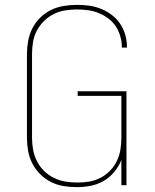

<svg xmlns="http://www.w3.org/2000/svg" viewBox="-20 -763 640 791"><path d="M296 8Q269 8 241.5 3.5Q214 -1 189.5 -13.5Q165 -26 145.5 -45.5Q126 -65 113.5 -89Q101 -113 96 -140.5Q91 -168 91 -195V-540Q91 -567 96 -594.5Q101 -622 113.5 -646.5Q126 -671 146 -690.5Q166 -710 190.5 -722Q215 -734 242.5 -738.5Q270 -743 297 -743Q323 -743 348 -739.5Q373 -736 396.5 -726.5Q420 -717 440.5 -701.5Q461 -686 475 -665Q489 -644 496 -619.5Q503 -595 503 -570Q503 -569 503 -568.5Q503 -568 503 -567H482Q482 -568 482 -568.5Q482 -569 482 -569Q482 -592 475.5 -614Q469 -636 456.5 -655Q444 -674 425.5 -687.5Q407 -701 386 -709.5Q365 -718 342.5 -721Q320 -724 297 -724Q272 -724 247.5 -720Q223 -716 201 -705Q179 -694 161 -676Q143 -658 131.5 -636Q120 -614 116 -589.5Q112 -565 112 -540V-195Q112 -170 116.5 -145.5Q121 -121 132.5 -98.5Q144 -76 162 -58.5Q180 -41 202.5 -30Q225 -19 249.5 -15Q274 -11 299 -11Q324 -11 348 -15Q372 -19 394 -30.5Q416 -42 433.5 -60Q451 -78 461.5 -100Q472 -122 476 -146Q480 -170 480 -195V-368H300V-387H501V0H480V-104Q470 -78 451 -55Q432 -32 407 -17.5Q382 -3 353.5 2.5Q325 8 296 8Z"/></svg>

Font: Iosevka Curly Thin Extended
Style: Regular
Weight: 100
Width: 7
Monospace: yes
Designer: Belleve Invis
Foundry: Belleve Invis
Version: Version 11.1.0; ttfautohint (v1.8.3)